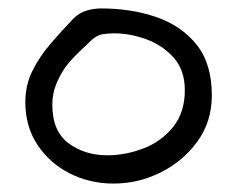

<svg xmlns="http://www.w3.org/2000/svg" viewBox="-20 -709 562 455"><path d="M249 -274Q193 -274 145.5 -298Q98 -322 69 -365.5Q40 -409 40 -467Q40 -507 56.5 -540.5Q73 -574 99.5 -605Q126 -636 154 -665Q167 -678 184 -683.5Q201 -689 220 -689Q291 -689 350.5 -668.5Q410 -648 446 -603Q482 -558 482 -483Q482 -421 448 -374Q414 -327 361 -300.5Q308 -274 249 -274ZM234 -341Q278 -341 320.5 -357.5Q363 -374 390.5 -408.5Q418 -443 418 -495Q418 -543 391.5 -572.5Q365 -602 326.5 -616Q288 -630 250 -630Q238 -630 224 -628Q210 -626 197 -614Q181 -599 165 -583.5Q149 -568 135 -550Q122 -531 113 -509Q104 -487 104 -461Q104 -398 142.5 -369.5Q181 -341 234 -341Z"/></svg>

Font: Fuzzy Bubbles
Style: Regular
Weight: 400
Designer: Robert E. Leuschke
Foundry: Robert E. Leuschke
Version: Version 1.010; ttfautohint (v1.8.3)